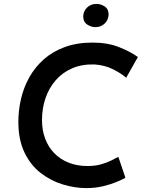

<svg xmlns="http://www.w3.org/2000/svg" viewBox="-20 -950 739 983"><path d="M622 -40Q607 -31 577 -18.5Q547 -6 507.5 3.5Q468 13 422 13Q362 13 300.5 -6Q239 -25 187.5 -65Q136 -105 105 -170Q74 -235 74 -326Q74 -385 87.5 -443.5Q101 -502 130 -554Q159 -606 204 -646Q249 -686 311.5 -709Q374 -732 454 -732Q531 -732 590 -708.5Q649 -685 686 -658L626 -552Q601 -574 559.5 -595Q518 -616 465 -620Q400 -622 350 -600.5Q300 -579 265.5 -539.5Q231 -500 213 -447.5Q195 -395 195 -335Q195 -283 211.5 -239.5Q228 -196 258.5 -165Q289 -134 332 -117Q375 -100 427 -100Q467 -100 497 -108.5Q527 -117 549 -128Q571 -139 586 -147ZM406 -867Q407 -893 426 -911.5Q445 -930 474 -930Q496 -930 516 -917Q536 -904 536 -875Q535 -848 516 -829.5Q497 -811 468 -811Q447 -811 426.5 -824.5Q406 -838 406 -867Z"/></svg>

Font: Josefin Sans Thin SemiBold
Style: Italic
Weight: 600
Italic angle: -7°
Version: Version 2.000